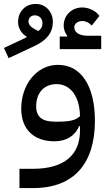

<svg xmlns="http://www.w3.org/2000/svg" viewBox="-66 -717 546 977"><path d="M-22 -421 112 -484C173 -513 203 -552 203 -606C203 -658 165 -697 116 -697C63 -697 26 -658 26 -605C26 -575 42 -547 69 -531V-527L-46 -473ZM79 -608C79 -627 93 -639 111 -639C133 -639 150 -623 150 -600C150 -582 144 -570 129 -559L114 -567C90 -579 79 -592 79 -608ZM238 -467H449V-535H383C338 -535 312 -551 312 -578C312 -596 329 -610 353 -610C371 -610 388 -601 401 -587L440 -636C422 -662 385 -679 353 -679C298 -679 258 -639 258 -586C258 -567 266 -548 276 -535L275 -531H238ZM33 240H103C312 240 417 113 417 -102C417 -281 346 -387 229 -387C121 -387 42 -287 42 -164C42 -60 105 2 211 2C271 2 317 -26 336 -75H341V-52C341 68 265 142 101 142H33ZM233 -98H213C149 -98 118 -122 118 -176C118 -243 157 -289 222 -289C293 -289 340 -225 341 -126C321 -106 289 -98 233 -98Z"/></svg>

Font: IBM Plex Arabic Text
Style: Regular
Weight: 450
Designer: Mike Abbink, Paul van der Laan, Pieter van Rosmalen, Wael Morcos, Khajak Apelian
Foundry: Bold Monday
Version: Version 1.0